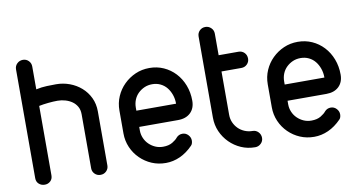

<svg xmlns="http://www.w3.org/2000/svg" viewBox="-72 -909 2061 1095"><g transform="rotate(-10 959.0 -361.5)"><path d="M60 -674Q60 -694 74 -707.5Q88 -721 108 -721Q127 -721 140.5 -707.5Q154 -694 154 -674V-542Q186 -549 216.5 -550Q247 -551 270 -551Q311 -551 348.5 -537Q386 -523 415 -497.5Q444 -472 461 -436.5Q478 -401 478 -357V-44Q478 -25 464.5 -11.5Q451 2 431 2Q411 2 397.5 -11.5Q384 -25 384 -44V-357Q384 -383 373.5 -401.5Q363 -420 346 -432Q329 -444 307 -450.5Q285 -457 262 -457Q238 -457 208 -454Q178 -451 154 -446V-44Q154 -23 140.5 -10.5Q127 2 108 2Q88 2 74 -10.5Q60 -23 60 -44Z M695 -323H791H855H892H912H920H925Q925 -351 916.5 -375Q908 -399 893.5 -417Q879 -435 857.5 -445.5Q836 -456 810 -456Q785 -456 764.5 -447Q744 -438 728 -422.5Q712 -407 703.5 -386Q695 -365 695 -341ZM895 -132Q902 -140 911 -144Q920 -148 930 -148Q950 -148 963.5 -133.5Q977 -119 977 -101Q977 -94 975 -86Q973 -78 967 -72Q932 -36 892 -18Q852 0 810 0Q766 0 728.5 -16Q691 -32 662 -60.5Q633 -89 616.5 -127Q600 -165 600 -208V-341Q600 -384 616.5 -422Q633 -460 662 -488.5Q691 -517 728.5 -533.5Q766 -550 810 -550Q854 -550 892 -533Q930 -516 958.5 -485.5Q987 -455 1003 -413.5Q1019 -372 1019 -324Q1019 -280 992.5 -254.5Q966 -229 920 -229H695V-208Q695 -185 704 -164Q713 -143 729 -127.5Q745 -112 765.5 -103Q786 -94 810 -94Q843 -94 864.5 -107Q886 -120 895 -132Z M1118 -678Q1118 -698 1131.5 -711.5Q1145 -725 1165 -725Q1184 -725 1198 -711.5Q1212 -698 1212 -678V-553H1327Q1347 -553 1360.5 -539.5Q1374 -526 1374 -505Q1374 -486 1360.5 -472.5Q1347 -459 1327 -459H1212V-208Q1212 -184 1221 -163.5Q1230 -143 1245.5 -127.5Q1261 -112 1282.5 -103Q1304 -94 1328 -94Q1347 -94 1360.5 -80Q1374 -66 1374 -46Q1374 -27 1360 -13.5Q1346 0 1327 0Q1283 0 1245.5 -16.5Q1208 -33 1179.5 -61.5Q1151 -90 1134.5 -127.5Q1118 -165 1118 -208Z M1554 -323H1650H1714H1751H1771H1779H1784Q1784 -351 1775.5 -375Q1767 -399 1752.5 -417Q1738 -435 1716.5 -445.5Q1695 -456 1669 -456Q1644 -456 1623.5 -447Q1603 -438 1587 -422.5Q1571 -407 1562.5 -386Q1554 -365 1554 -341ZM1754 -132Q1761 -140 1770 -144Q1779 -148 1789 -148Q1809 -148 1822.5 -133.5Q1836 -119 1836 -101Q1836 -94 1834 -86Q1832 -78 1826 -72Q1791 -36 1751 -18Q1711 0 1669 0Q1625 0 1587.5 -16Q1550 -32 1521 -60.5Q1492 -89 1475.5 -127Q1459 -165 1459 -208V-341Q1459 -384 1475.5 -422Q1492 -460 1521 -488.5Q1550 -517 1587.5 -533.5Q1625 -550 1669 -550Q1713 -550 1751 -533Q1789 -516 1817.5 -485.5Q1846 -455 1862 -413.5Q1878 -372 1878 -324Q1878 -280 1851.5 -254.5Q1825 -229 1779 -229H1554V-208Q1554 -185 1563 -164Q1572 -143 1588 -127.5Q1604 -112 1624.5 -103Q1645 -94 1669 -94Q1702 -94 1723.5 -107Q1745 -120 1754 -132Z"/></g></svg>

Font: VDS
Style: Regular
Weight: 400
Designer: artmaker
Foundry: artmaker
Version: Version 1.000 2009 initial release